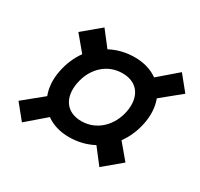

<svg xmlns="http://www.w3.org/2000/svg" viewBox="-119 -746 866 831"><g transform="rotate(30 314.0 -330.0)"><path d="M285.5 -109C330 -109 371 -119.5 406.5 -138.5L465 -62.5L553 -136L490 -211C513.5 -243.5 530.5 -282 539 -325.5C547.5 -370 544.5 -410.5 531.5 -444.5L628.5 -523.5L569 -597L476 -517C446 -539 407 -551 361.5 -551C317 -551 276 -540.5 240.5 -521.5L182 -597L94 -523.5L156.5 -448.5C133.5 -416.5 117 -378.5 108.5 -335.5C99.5 -290.5 103 -250 116 -215.5L18.5 -136L78 -62.5L171.5 -143C201.5 -121 240 -109 285.5 -109ZM200.5 -330.5C215.5 -408.5 273 -464.5 349.5 -464.5C426.5 -464.5 462.5 -408.5 447.5 -330.5C432 -252.5 374 -195.5 297.5 -195.5C220.5 -195.5 185 -252.5 200.5 -330.5Z"/></g></svg>

Font: Monaspace Krypton Medium
Style: Italic
Weight: 500
Italic angle: -11°
Designer: Riley Cran & the Lettermatic Team
Foundry: Lettermatic
Version: Version 1.101 (Monaspace Krypton)